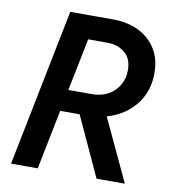

<svg xmlns="http://www.w3.org/2000/svg" viewBox="-81 -793 796 865"><g transform="rotate(10 317.0 -360.0)"><path d="M169.9 -272.5 189 -371.6H331.1Q374 -371.6 405.5 -389.2Q437 -406.7 454.6 -437.3Q472.2 -467.8 472.2 -505.4Q472.2 -559.1 439.7 -585.4Q407.2 -611.8 360.4 -611.8H231.4L254.4 -719.7H367.2Q432.1 -719.7 482.9 -695.3Q533.7 -670.9 563 -624.8Q592.3 -578.6 592.3 -512.7Q592.3 -441.4 557.6 -387.2Q522.9 -333 462.2 -302.7Q401.4 -272.5 323.2 -272.5ZM26.9 0 170.9 -719.7H293.5L148.9 0ZM418 0 284.7 -289.6 380.9 -356.4 547.4 0Z"/></g></svg>

Font: Reddit Sans SemiBold
Style: Italic
Weight: 600
Italic angle: -11.25°
Designer: Stephen Hutchings
Version: Version 1.013